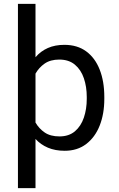

<svg xmlns="http://www.w3.org/2000/svg" viewBox="-20 -770 616 993"><path d="M519.5 -268.6V-258.3Q519.5 -181.2 495.6 -120.6Q471.7 -60.1 425.8 -25.1Q379.9 9.8 314.5 9.8Q265.6 9.8 228 -6.1Q190.4 -22 163.6 -51.3V203.1H72.8V-750H163.6V-474.1Q190.4 -505.4 227.5 -521.7Q264.6 -538.1 313 -538.1Q379.9 -538.1 425.8 -504.4Q471.7 -470.7 495.6 -409.9Q519.5 -349.1 519.5 -268.6ZM428.7 -258.3V-268.6Q428.7 -321.3 413.8 -365.2Q398.9 -409.2 367.4 -435.5Q335.9 -461.9 286.6 -461.9Q240.7 -461.9 210.9 -441.2Q181.2 -420.4 163.6 -389.2V-136.2Q181.6 -105 211.2 -84.7Q240.7 -64.5 287.6 -64.5Q336.4 -64.5 367.7 -91.1Q398.9 -117.7 413.8 -161.9Q428.7 -206.1 428.7 -258.3Z"/></svg>

Font: Vazirmatn RD
Style: Regular
Weight: 400
Designer: Saber Rastikerdar
Foundry: Saber Rastikerdar
Version: Version 32.102